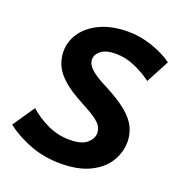

<svg xmlns="http://www.w3.org/2000/svg" viewBox="-134 -809 868 929"><g transform="rotate(20 300.0 -345.0)"><path d="M-5 -86 72 -199Q113 -162 167 -137Q221 -112 280 -112Q341 -112 368.5 -135.5Q396 -159 396 -187Q396 -204 388 -219.5Q380 -235 356 -253Q332 -271 284 -296Q213 -333 175 -366.5Q137 -400 122 -434Q107 -468 107 -505Q107 -558 138.5 -602.5Q170 -647 229 -674Q288 -701 371 -701Q433 -701 494 -680Q555 -659 600 -627L537 -508Q497 -538 448.5 -559Q400 -580 350 -580Q300 -580 275 -560.5Q250 -541 250 -515Q250 -501 259 -486Q268 -471 291.5 -453.5Q315 -436 361 -413Q434 -375 474.5 -341Q515 -307 531.5 -272Q548 -237 548 -199Q548 -143 518 -95Q488 -47 428 -18Q368 11 279 11Q194 11 121.5 -16.5Q49 -44 -5 -86Z"/></g></svg>

Font: Radio Canada SemiBold
Style: Italic
Weight: 600
Italic angle: -12°
Designer: Charles Daoud, Etienne Aubert Bonn, Alexandre Saumier Demers, Jacques Le Bailly
Foundry: Radio-Canada
Version: Version 2.104; ttfautohint (v1.8.4.7-5d5b);gftools[0.9.28.de